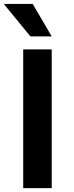

<svg xmlns="http://www.w3.org/2000/svg" viewBox="-25 -970 383 990"><path d="M241.7 0H94.7V-715.3H241.7ZM131.8 -782.2 -5.4 -949.7H143.6L241.7 -782.2Z"/></svg>

Font: Proza Libre
Style: SemiBold
Weight: 600
Designer: Jasper de Waard
Foundry: Jasper de Waard
Version: Version 1.000; ttfautohint (v1.4.1.8-43bc) -l 8 -r 50 -G 200